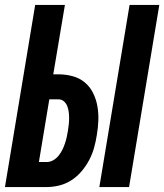

<svg xmlns="http://www.w3.org/2000/svg" viewBox="-27 -755 663 775"><path d="M374 0 496 -735H616L494 0ZM-7 0 115 -735H235L188 -455H209Q238 -455 266 -447.5Q294 -440 315 -422.5Q336 -405 348.5 -380Q361 -355 366 -327Q371 -299 370 -269.5Q369 -240 364 -211Q360 -185 353 -159.5Q346 -134 333.5 -110Q321 -86 303 -64.5Q285 -43 262 -28Q239 -13 213 -6.5Q187 0 162 0ZM130 -101H162Q175 -101 187.5 -108Q200 -115 209 -126Q218 -137 224 -149Q230 -161 234.5 -174Q239 -187 242 -200Q245 -213 247 -226Q249 -239 250.5 -252Q252 -265 252 -277.5Q252 -290 250.5 -302.5Q249 -315 244.5 -326.5Q240 -338 231 -346Q222 -354 209 -354H172Z"/></svg>

Font: Iosevka Curly Extended
Style: Bold Italic
Weight: 700
Width: 7
Italic angle: -9°
Monospace: yes
Designer: Belleve Invis
Foundry: Belleve Invis
Version: Version 11.1.0; ttfautohint (v1.8.3)